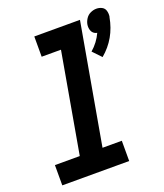

<svg xmlns="http://www.w3.org/2000/svg" viewBox="-140 -852 804 944"><g transform="rotate(-20 262.5 -379.5)"><path d="M22 0V-106H152L244 -629H143V-735H382L271 -106H372V0ZM424 -525 382 -569Q420 -602 440 -646Q434 -647 428 -650Q415 -657 410.5 -671.5Q406 -686 408.5 -701Q411 -716 420.5 -730.5Q430 -745 445.5 -752Q461 -759 476 -759Q492 -759 505 -752Q518 -745 522 -730.5Q526 -716 524 -701L523 -698Q504 -592 424 -525Z"/></g></svg>

Font: Iosevka SS08
Style: Bold Italic
Weight: 700
Italic angle: -10°
Monospace: yes
Designer: Belleve Invis
Foundry: Belleve Invis
Version: 2.1.0; ttfautohint (v1.8.2)